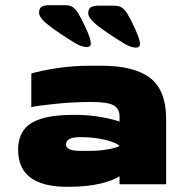

<svg xmlns="http://www.w3.org/2000/svg" viewBox="-20 -712 712 742"><path d="M622 -252V0H442V-31Q419 -15 368 -2.5Q317 10 241 10Q50 10 50 -133Q50 -205 101.5 -236.5Q153 -268 262 -268H273Q325 -268 373.5 -259Q422 -250 442 -242V-262Q442 -292 419 -305Q396 -318 332 -318Q265 -318 192.5 -310.5Q120 -303 101 -298V-428Q138 -439 199.5 -448.5Q261 -458 332 -458H372Q499 -458 560.5 -410.5Q622 -363 622 -252ZM442 -149Q430 -160 388.5 -171Q347 -182 290 -182Q235 -182 235 -154Q235 -129 290 -129H330Q365 -129 400 -135.5Q435 -142 442 -149ZM315 -530Q297 -530 271 -545Q212 -581 171.5 -611.5Q131 -642 131 -663Q131 -679 140.5 -685.5Q150 -692 170 -692H231Q250 -692 260.5 -685Q271 -678 281 -663Q296 -638 313.5 -599.5Q331 -561 331 -544Q331 -530 315 -530ZM505 -528Q487 -528 461 -543Q402 -579 361.5 -609.5Q321 -640 321 -661Q321 -677 330.5 -683.5Q340 -690 360 -690H421Q440 -690 450.5 -683Q461 -676 471 -661Q486 -636 503.5 -597.5Q521 -559 521 -542Q521 -528 505 -528Z"/></svg>

Font: Dashboard
Style: Regular
Weight: 400
Designer: jaiki
Version: Version 1.000